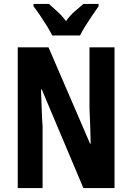

<svg xmlns="http://www.w3.org/2000/svg" viewBox="-20 -954 670 974"><path d="M561 0H403L192 -500H188Q191 -431 192 -391Q193 -351 196 -315V0H70V-714H226L437 -225H440Q439 -271 438 -301.5Q437 -332 436 -355.5Q435 -379 434 -405V-714H561ZM245 -774Q236 -793 219 -820.5Q202 -848 183.5 -875.5Q165 -903 150 -922V-934H228Q244 -920 269 -897.5Q294 -875 315 -847Q336 -877 360 -897Q384 -917 403 -934H480V-922Q466 -902 448 -875.5Q430 -849 413 -822Q396 -795 386 -774Z"/></svg>

Font: Noto Sans Gujarati ExtraCondensed
Style: Bold
Weight: 700
Width: 2
Designer: Jelle Bosma - Monotype Design Team, Universal Thirst
Foundry: Monotype Imaging Inc.
Version: Version 2.106; ttfautohint (v1.8.4.7-5d5b)